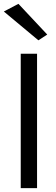

<svg xmlns="http://www.w3.org/2000/svg" viewBox="-28 -980 293 1000"><path d="M80 -700V0H165V-700ZM-8 -920 172 -770 218 -800 68 -960Z"/></svg>

Font: Jost* Book
Style: Regular
Weight: 400
Version: Version 3.000